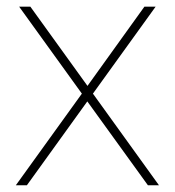

<svg xmlns="http://www.w3.org/2000/svg" viewBox="-20 -548 518 568"><path d="M36.6 -528.3 222.2 -271 26.9 0H59.6L238.3 -248L417.5 0H450.2L254.9 -271L440.4 -528.3H407.2L238.8 -293.9L69.8 -528.3Z"/></svg>

Font: Vazirmatn Thin
Style: Regular
Weight: 100
Designer: Saber Rastikerdar
Foundry: Saber Rastikerdar
Version: Version 33.003